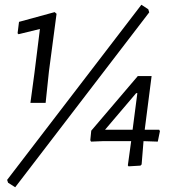

<svg xmlns="http://www.w3.org/2000/svg" viewBox="-20 -697 738 808"><path d="M575 -677 604 -658 608 -645 44 91 14 72 10 60ZM210 -646 218 -639 186 -397 172 -264H108L125 -390L148 -575L58 -553L54 -557L60 -605ZM618 -377 589 -151H650L653 -145L644 -101L584 -103L576 -5L571 0L521 3L518 -1L532 -103H412L363 -101L360 -107L364 -147L560 -377ZM422 -151H538L558 -305H553Z"/></svg>

Font: Alegreya Sans
Style: Italic
Weight: 400
Italic angle: -7°
Designer: Juan Pablo del Peral
Foundry: Huerta Tipografica
Version: Version 2.007